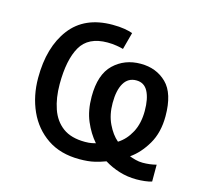

<svg xmlns="http://www.w3.org/2000/svg" viewBox="-88 -644 818 771"><g transform="rotate(15 321.0 -258.5)"><path d="M289 -546Q318 -546 338.5 -542.5Q359 -539 373 -534L354 -463Q344 -466 326 -469Q308 -472 288 -472Q208 -472 176.5 -417Q145 -362 145 -261Q145 -204 160.5 -159Q176 -114 210.5 -88.5Q245 -63 303 -63Q320 -63 332 -65.5Q344 -68 347 -69Q319 -101 300.5 -144.5Q282 -188 282 -246Q282 -338 327 -381Q372 -424 439 -424Q504 -424 546.5 -382.5Q589 -341 589 -246Q589 -178 560.5 -129.5Q532 -81 493 -54Q503 -50 518 -46Q533 -42 548 -42Q578 -42 605 -49V21Q593 25 575.5 27Q558 29 541 29Q504 29 470 18.5Q436 8 407 -10Q386 -2 361 4Q336 10 299 10Q220 10 165.5 -27Q111 -64 83 -126Q55 -188 55 -263Q55 -391 114 -468.5Q173 -546 289 -546ZM439 -355Q405 -355 387.5 -325.5Q370 -296 370 -243Q370 -194 388 -156.5Q406 -119 431 -98Q463 -118 483 -155.5Q503 -193 503 -245Q503 -296 487.5 -325.5Q472 -355 439 -355Z"/></g></svg>

Font: Noto IKEA Arabic
Style: Regular
Weight: 400
Designer: Monotype Design Team
Foundry: Monotype Imaging Inc.
Version: Version 1.200